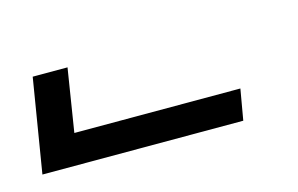

<svg xmlns="http://www.w3.org/2000/svg" viewBox="-394 -808 430 277"><g transform="rotate(-15 -178.5 -670.0)"><path d="M-357 -600 -334 -740H-282L-297 -646H-49L-57 -600Z"/></g></svg>

Font: Iosevka Term Curly Lt Obl
Style: Regular
Weight: 300
Italic angle: -9°
Designer: Belleve Invis
Foundry: Belleve Invis
Version: Version 32.3.0